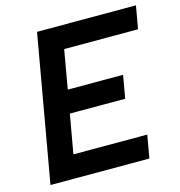

<svg xmlns="http://www.w3.org/2000/svg" viewBox="-104 -786 826 879"><g transform="rotate(-15 309.5 -346.5)"><path d="M27.8 0H496.6L515.6 -108.4H165.5L198.2 -293H460.4L479.5 -401.4H217.3L249.5 -585H599.6L618.7 -693.4H149.9Z"/></g></svg>

Font: Cascadia Code SemiBold
Style: Italic
Weight: 600
Italic angle: -10°
Monospace: yes
Designer: Aaron Bell
Foundry: Saja Typeworks
Version: Version 2404.023